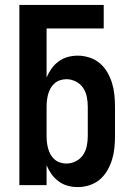

<svg xmlns="http://www.w3.org/2000/svg" viewBox="-20 -755 540 783"><path d="M297 8Q276 8 256 2.5Q236 -3 219 -15.5Q202 -28 190 -45Q178 -62 170 -81V0H59V-735H403V-639H170V-439Q178 -458 190 -475Q202 -492 219 -504.5Q236 -517 256 -522.5Q276 -528 297 -528Q321 -528 344.5 -520.5Q368 -513 386.5 -497.5Q405 -482 417.5 -460.5Q430 -439 437 -416Q444 -393 446.5 -368.5Q449 -344 449 -320V-200Q449 -176 446.5 -151.5Q444 -127 437 -104Q430 -81 417.5 -59.5Q405 -38 386.5 -22.5Q368 -7 344.5 0.5Q321 8 297 8ZM251 -88Q271 -88 289.5 -97.5Q308 -107 319 -123.5Q330 -140 334 -160Q338 -180 338 -200V-320Q338 -340 334 -360Q330 -380 319 -396.5Q308 -413 289.5 -422.5Q271 -432 251 -432Q238 -432 225.5 -428Q213 -424 203 -415.5Q193 -407 186.5 -395.5Q180 -384 176.5 -371.5Q173 -359 171.5 -346Q170 -333 170 -320V-200Q170 -187 171.5 -174Q173 -161 176.5 -148.5Q180 -136 186.5 -124.5Q193 -113 203 -104.5Q213 -96 225.5 -92Q238 -88 251 -88Z"/></svg>

Font: Iosevka Term
Style: Bold
Weight: 700
Monospace: yes
Designer: Belleve Invis
Foundry: Belleve Invis
Version: Version 30.0.1